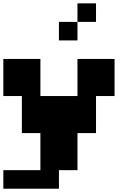

<svg xmlns="http://www.w3.org/2000/svg" viewBox="-20 -909 818 1151"><path d="M555.6 -777.8H444.4V-888.9H555.6ZM666.7 -555.6V-333.3H555.6V-111.1H444.4V111.1H333.3V222.2H0V111.1H222.2V-111.1H111.1V-333.3H0V-555.6H222.2V-333.3H444.4V-555.6ZM444.4 -666.7H333.3V-777.8H444.4Z"/></svg>

Font: Pixeloid Sans
Style: Bold
Weight: 700
Monospace: yes
Designer: GGBot
Version: 0.3